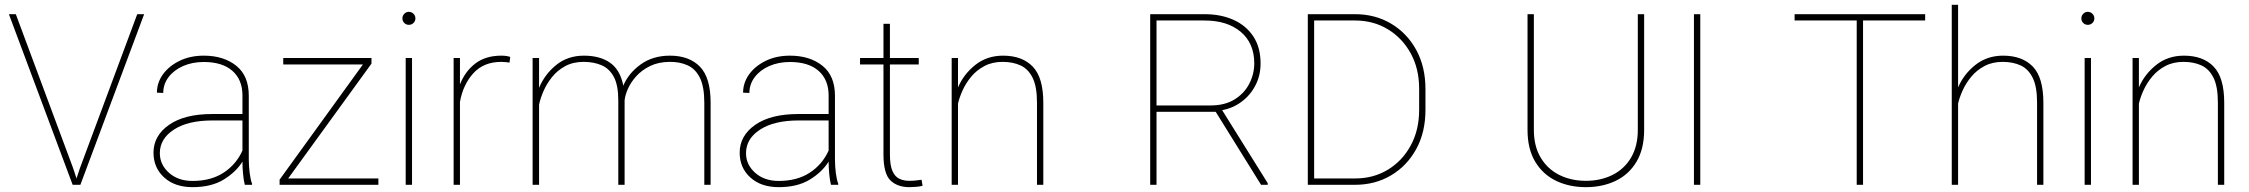

<svg xmlns="http://www.w3.org/2000/svg" viewBox="-20 -770 9369 800"><path d="M313 -69.3 551.8 -710.9H580.6L314.9 0H282.7L17.1 -710.9H45.9L284.7 -69.3L298.8 -26.4Z M1000 0Q995.1 -19 992.7 -45.7Q990.2 -72.3 990.2 -96.7Q963.9 -53.7 912.4 -22Q860.8 9.8 782.2 9.8Q708.5 9.8 664.1 -30.5Q619.6 -70.8 619.6 -133.8Q619.6 -204.6 684.3 -249.8Q749 -294.9 863.8 -294.9H990.2V-372.1Q990.2 -438 948.2 -474.9Q906.2 -511.7 829.1 -511.7Q781.2 -511.7 742.9 -494.9Q704.6 -478 682.4 -448.7Q660.2 -419.4 660.2 -382.8L633.8 -383.8Q633.8 -425.3 658.9 -460.2Q684.1 -495.1 728.3 -516.6Q772.5 -538.1 829.1 -538.1Q911.6 -538.1 964.1 -496.3Q1016.6 -454.6 1016.6 -371.1V-106.4Q1016.6 -78.1 1020.3 -49.3Q1023.9 -20.5 1030.3 -4.4V0ZM782.2 -16.1Q858.9 -16.1 911.4 -50.3Q963.9 -84.5 990.2 -142.6V-268.1H865.2Q763.2 -268.1 704.6 -230Q646 -191.9 646 -131.8Q646 -84 684.1 -50Q722.2 -16.1 782.2 -16.1Z M1556.6 -26.4V0H1145V-21.5L1492.2 -501.5H1160.2V-528.3H1527.8V-504.9L1180.7 -26.4Z M1656.7 -693.4Q1656.7 -704.6 1664.6 -712.6Q1672.4 -720.7 1683.6 -720.7Q1694.8 -720.7 1702.9 -712.6Q1710.9 -704.6 1710.9 -693.4Q1710.9 -682.1 1702.9 -674.3Q1694.8 -666.5 1683.6 -666.5Q1672.4 -666.5 1664.6 -674.3Q1656.7 -682.1 1656.7 -693.4ZM1696.8 -528.3V0H1670.4V-528.3Z M2106 -532.7 2103 -509.3Q2095.2 -510.3 2086.7 -511.2Q2078.1 -512.2 2068.8 -512.2Q1995.1 -512.2 1952.1 -464.6Q1909.2 -417 1896.5 -345.7V0H1870.1V-528.3H1896.5V-418.5Q1918.5 -473.6 1961.2 -505.9Q2003.9 -538.1 2068.8 -538.1Q2081.1 -538.1 2090.3 -536.6Q2099.6 -535.2 2106 -532.7Z M2582.5 -351.6V0H2556.2V-351.6Q2556.2 -415 2537.6 -449.7Q2519 -484.4 2486.3 -498.3Q2453.6 -512.2 2411.6 -512.2Q2367.7 -512.2 2335 -494.4Q2302.2 -476.6 2280 -448.7Q2257.8 -420.9 2244.6 -390.4Q2231.4 -359.9 2226.1 -334V0H2199.2V-528.3H2226.1V-403.8Q2249.5 -460.4 2297.6 -499.3Q2345.7 -538.1 2413.1 -538.1Q2479.5 -538.1 2521.7 -508.8Q2564 -479.5 2577.1 -413.1Q2599.1 -465.3 2649.7 -501.7Q2700.2 -538.1 2771.5 -538.1Q2851.6 -538.1 2896.2 -492.4Q2940.9 -446.8 2940.9 -341.8V0H2914.6V-341.8Q2914.6 -409.2 2896 -446.3Q2877.4 -483.4 2844.7 -498Q2812 -512.7 2770 -512.2Q2723.1 -511.7 2688.7 -494.9Q2654.3 -478 2631.3 -452.6Q2608.4 -427.2 2596.4 -400.1Q2584.5 -373 2582.5 -351.6Z M3442.4 0Q3437.5 -19 3435.1 -45.7Q3432.6 -72.3 3432.6 -96.7Q3406.2 -53.7 3354.7 -22Q3303.2 9.8 3224.6 9.8Q3150.9 9.8 3106.4 -30.5Q3062 -70.8 3062 -133.8Q3062 -204.6 3126.7 -249.8Q3191.4 -294.9 3306.2 -294.9H3432.6V-372.1Q3432.6 -438 3390.6 -474.9Q3348.6 -511.7 3271.5 -511.7Q3223.6 -511.7 3185.3 -494.9Q3147 -478 3124.8 -448.7Q3102.5 -419.4 3102.5 -382.8L3076.2 -383.8Q3076.2 -425.3 3101.3 -460.2Q3126.5 -495.1 3170.7 -516.6Q3214.8 -538.1 3271.5 -538.1Q3354 -538.1 3406.5 -496.3Q3459 -454.6 3459 -371.1V-106.4Q3459 -78.1 3462.6 -49.3Q3466.3 -20.5 3472.7 -4.4V0ZM3224.6 -16.1Q3301.3 -16.1 3353.8 -50.3Q3406.2 -84.5 3432.6 -142.6V-268.1H3307.6Q3205.6 -268.1 3147 -230Q3088.4 -191.9 3088.4 -131.8Q3088.4 -84 3126.5 -50Q3164.6 -16.1 3224.6 -16.1Z M3808.1 -528.3V-501.5H3688V-126.5Q3688 -80.1 3699 -56.4Q3710 -32.7 3728.3 -24.7Q3746.6 -16.6 3767.6 -16.6Q3782.7 -16.6 3794.4 -17.8Q3806.2 -19 3819.8 -21L3824.2 3.9Q3813.5 7.3 3796.4 8.5Q3779.3 9.8 3769 9.8Q3718.8 9.8 3689.9 -18.6Q3661.1 -46.9 3661.1 -126.5V-501.5H3563.5V-528.3H3661.1V-670.9H3688V-528.3Z M4157.7 -512.2Q4114.7 -512.2 4082.3 -495.1Q4049.8 -478 4027.3 -451.2Q4004.9 -424.3 3991.2 -394.3Q3977.5 -364.3 3971.7 -338.4V0H3945.3V-528.3H3971.7V-405.8Q3995.6 -461.4 4044.2 -499.8Q4092.8 -538.1 4159.2 -538.1Q4239.3 -538.1 4283.2 -492.4Q4327.1 -446.8 4327.1 -341.8V0H4300.8V-341.8Q4300.8 -409.2 4282.5 -446Q4264.2 -482.9 4231.9 -497.6Q4199.7 -512.2 4157.7 -512.2Z M5234.4 0 5045.4 -304.2H4798.8V0H4772.5V-710.9H4999Q5066.9 -710.9 5119.6 -687.3Q5172.4 -663.6 5202.4 -617.9Q5232.4 -572.3 5232.4 -505.9Q5232.4 -455.1 5210.9 -414.1Q5189.5 -373 5153.3 -346.2Q5117.2 -319.3 5072.3 -311L5262.2 -6.8V0ZM4999 -684.6H4798.8V-330.6H5022.9Q5084 -330.6 5124.5 -356Q5165 -381.3 5185.5 -421.6Q5206.1 -461.9 5206.1 -505.9Q5206.1 -589.8 5149.9 -637.2Q5093.8 -684.6 4999 -684.6Z M5626 0H5429.2V-710.9H5626Q5710 -710.9 5776.4 -671.4Q5842.8 -631.8 5881.1 -561.8Q5919.4 -491.7 5919.4 -398.9V-312Q5919.4 -219.2 5881.1 -149.2Q5842.8 -79.1 5776.4 -39.6Q5710 0 5626 0ZM5626 -684.6H5455.6V-26.4H5626Q5702.6 -26.4 5762.9 -63Q5823.2 -99.6 5858.2 -164.1Q5893.1 -228.5 5893.1 -312V-400.4Q5893.1 -483.4 5858.2 -547.4Q5823.2 -611.3 5762.9 -647.9Q5702.6 -684.6 5626 -684.6Z M6804.2 -710.9H6830.6V-229Q6830.6 -149.4 6798.8 -96.2Q6767.1 -43 6712.2 -16.6Q6657.2 9.8 6587.9 9.8Q6518.6 9.8 6463.6 -16.6Q6408.7 -43 6376.7 -96.2Q6344.7 -149.4 6344.7 -229V-710.9H6371.1V-229Q6371.1 -160.6 6399.7 -113Q6428.2 -65.4 6477.3 -41Q6526.4 -16.6 6587.9 -16.6Q6649.4 -16.6 6698.5 -41Q6747.6 -65.4 6775.9 -113Q6804.2 -160.6 6804.2 -229Z M7064.5 -710.9V0H7038.1V-710.9Z M8001.5 -710.9V-684.6H7742.7V0H7716.3V-684.6H7457.5V-710.9Z M8138.7 -750V-405.8Q8162.6 -461.4 8211.2 -499.8Q8259.8 -538.1 8326.2 -538.1Q8406.2 -538.1 8450.2 -492.4Q8494.1 -446.8 8494.1 -341.8V0H8467.8V-341.8Q8467.8 -409.2 8449.5 -446Q8431.2 -482.9 8398.9 -497.6Q8366.7 -512.2 8324.7 -512.2Q8281.7 -512.2 8249.3 -495.1Q8216.8 -478 8194.3 -451.2Q8171.9 -424.3 8158.2 -394.3Q8144.5 -364.3 8138.7 -338.4V0H8112.3V-750Z M8652.3 -693.4Q8652.3 -704.6 8660.2 -712.6Q8668 -720.7 8679.2 -720.7Q8690.4 -720.7 8698.5 -712.6Q8706.5 -704.6 8706.5 -693.4Q8706.5 -682.1 8698.5 -674.3Q8690.4 -666.5 8679.2 -666.5Q8668 -666.5 8660.2 -674.3Q8652.3 -682.1 8652.3 -693.4ZM8692.4 -528.3V0H8666V-528.3Z M9078.1 -512.2Q9035.2 -512.2 9002.7 -495.1Q8970.2 -478 8947.8 -451.2Q8925.3 -424.3 8911.6 -394.3Q8897.9 -364.3 8892.1 -338.4V0H8865.7V-528.3H8892.1V-405.8Q8916 -461.4 8964.6 -499.8Q9013.2 -538.1 9079.6 -538.1Q9159.7 -538.1 9203.6 -492.4Q9247.6 -446.8 9247.6 -341.8V0H9221.2V-341.8Q9221.2 -409.2 9202.9 -446Q9184.6 -482.9 9152.3 -497.6Q9120.1 -512.2 9078.1 -512.2Z"/></svg>

Font: Vazirmatn RD UI Thin
Style: Regular
Weight: 100
Designer: Saber Rastikerdar
Foundry: Saber Rastikerdar
Version: Version 33.003